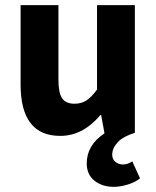

<svg xmlns="http://www.w3.org/2000/svg" viewBox="-20 -516 608 746"><path d="M423 210Q377 210 347 186Q317 162 317 119Q317 48 386 2L373 -69H370Q302 12 214 12Q60 12 60 -188V-496H207V-207Q207 -155 221.5 -134Q236 -113 269 -113Q296 -113 315.5 -125.5Q335 -138 357 -168V-496H504V0Q458 14 437 37Q416 60 416 85Q416 103 428.5 113Q441 123 458 123Q476 123 494 111L524 177Q506 192 476.5 201Q447 210 423 210Z"/></svg>

Font: Toshiba Sans
Style: Bold
Weight: 700
Designer: Paul D. Hunt
Foundry: Toshiba Corporation
Version: Version 2.020;PS 2.0;hotconv 1.0.86;makeotf.lib2.5.63406